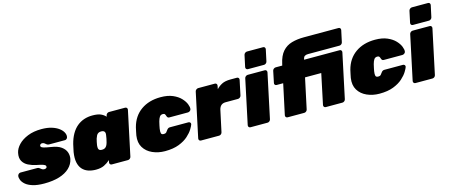

<svg xmlns="http://www.w3.org/2000/svg" viewBox="-46 -1342 4577 1944"><g transform="rotate(-15 2242.0 -370.0)"><path d="M238 10Q166 10 118.5 -4.5Q71 -19 44.5 -41.5Q18 -64 8 -88.5Q-2 -113 1 -133Q3 -144 12 -152Q21 -160 31 -160H205Q206 -160 207 -160Q208 -160 209 -160Q222 -159 231 -151.5Q240 -144 250 -137Q260 -130 275 -130Q283 -130 291.5 -134Q300 -138 301 -145Q303 -154 299 -161Q295 -168 275 -175.5Q255 -183 207 -192Q163 -201 125 -220Q87 -239 68 -273Q49 -307 60 -359Q69 -402 106 -441Q143 -480 205 -505Q267 -530 349 -530Q411 -530 456 -516Q501 -502 530 -480Q559 -458 571.5 -433Q584 -408 580 -387Q579 -376 570.5 -368Q562 -360 553 -360H395Q393 -360 390 -360Q387 -360 385 -360Q371 -360 361.5 -367.5Q352 -375 342.5 -382.5Q333 -390 318 -390Q311 -390 304 -385.5Q297 -381 295 -374Q293 -366 297.5 -358.5Q302 -351 323.5 -344.5Q345 -338 395 -330Q465 -320 502 -293Q539 -266 550.5 -231Q562 -196 555 -162Q544 -109 503 -70Q462 -31 395 -10.5Q328 10 238 10Z M778 10Q735 10 698.5 -2.5Q662 -15 637.5 -42.5Q613 -70 604 -114Q595 -158 605 -221Q610 -244 613.5 -261Q617 -278 622 -300Q637 -359 662 -402.5Q687 -446 720.5 -474Q754 -502 795 -516Q836 -530 883 -530Q940 -530 971 -516Q1002 -502 1021 -480L1024 -493Q1026 -504 1035.5 -512Q1045 -520 1056 -520H1225Q1236 -520 1242.5 -512Q1249 -504 1247 -493L1148 -27Q1146 -16 1136.5 -8Q1127 0 1116 0H946Q935 0 928.5 -8Q922 -16 924 -27L929 -50Q899 -23 864.5 -6.5Q830 10 778 10ZM889 -169Q908 -169 920 -176Q932 -183 939.5 -196Q947 -209 952 -227Q958 -250 961 -264.5Q964 -279 967 -301Q970 -317 967 -328Q964 -339 954.5 -345Q945 -351 928 -351Q910 -351 898 -344Q886 -337 879 -324Q872 -311 866 -293Q862 -278 858 -260Q854 -242 852 -227Q850 -209 851.5 -196Q853 -183 862 -176Q871 -169 889 -169Z M1503 10Q1432 10 1372.5 -16.5Q1313 -43 1282 -94Q1251 -145 1262 -219Q1265 -235 1270 -259Q1275 -283 1279 -300Q1308 -411 1392 -470.5Q1476 -530 1598 -530Q1673 -530 1725 -507.5Q1777 -485 1807.5 -452.5Q1838 -420 1850.5 -388Q1863 -356 1860 -336Q1859 -325 1848.5 -317Q1838 -309 1827 -309H1632Q1621 -309 1615.5 -314.5Q1610 -320 1607 -329Q1603 -343 1597.5 -351Q1592 -359 1577 -359Q1554 -359 1542.5 -342Q1531 -325 1523 -295Q1518 -273 1514 -255.5Q1510 -238 1508 -224Q1503 -192 1507.5 -176.5Q1512 -161 1535 -161Q1553 -161 1561 -169Q1569 -177 1578 -191Q1584 -200 1592 -205.5Q1600 -211 1611 -211H1806Q1817 -211 1824 -203Q1831 -195 1828 -184Q1823 -168 1804 -136.5Q1785 -105 1747.5 -71Q1710 -37 1650 -13.5Q1590 10 1503 10Z M1881 0Q1870 0 1863.5 -8Q1857 -16 1859 -27L1958 -493Q1960 -504 1970 -512Q1980 -520 1991 -520H2166Q2177 -520 2183 -512Q2189 -504 2187 -493L2180 -458Q2205 -485 2239 -502.5Q2273 -520 2329 -520H2397Q2408 -520 2414 -512Q2420 -504 2418 -493L2385 -337Q2383 -326 2373 -318Q2363 -310 2352 -310H2223Q2193 -310 2175.5 -295Q2158 -280 2151 -250L2103 -27Q2101 -16 2091.5 -8Q2082 0 2071 0Z M2400 0Q2389 0 2382.5 -8Q2376 -16 2378 -27L2477 -493Q2479 -504 2489 -512Q2499 -520 2510 -520H2689Q2700 -520 2706 -512Q2712 -504 2710 -493L2611 -27Q2609 -16 2599.5 -8Q2590 0 2579 0ZM2527 -575Q2516 -575 2509.5 -583Q2503 -591 2505 -602L2531 -723Q2533 -734 2543 -742Q2553 -750 2564 -750H2733Q2744 -750 2750 -742Q2756 -734 2754 -723L2728 -602Q2726 -591 2716.5 -583Q2707 -575 2696 -575Z M2789 0Q2778 0 2771.5 -8Q2765 -16 2767 -27L2835 -345H2766Q2755 -345 2748.5 -353Q2742 -361 2745 -372L2770 -493Q2772 -504 2782 -512Q2792 -520 2803 -520H2872L2876 -537Q2894 -619 2933 -663Q2972 -707 3029.5 -723.5Q3087 -740 3159 -740H3521Q3532 -740 3538 -732Q3544 -724 3542 -713L3516 -592Q3514 -581 3504.5 -573Q3495 -565 3484 -565H3154Q3132 -565 3119.5 -556.5Q3107 -548 3104 -532L3101 -520H3474Q3485 -520 3491 -512Q3497 -504 3495 -493L3396 -27Q3394 -16 3384.5 -8Q3375 0 3364 0H3189Q3178 0 3171.5 -8Q3165 -16 3167 -27L3234 -345H3064L2996 -27Q2994 -16 2984.5 -8Q2975 0 2964 0Z M3751 10Q3680 10 3620.5 -16.5Q3561 -43 3530 -94Q3499 -145 3510 -219Q3513 -235 3518 -259Q3523 -283 3527 -300Q3556 -411 3640 -470.5Q3724 -530 3846 -530Q3921 -530 3973 -507.5Q4025 -485 4055.5 -452.5Q4086 -420 4098.5 -388Q4111 -356 4108 -336Q4107 -325 4096.5 -317Q4086 -309 4075 -309H3880Q3869 -309 3863.5 -314.5Q3858 -320 3855 -329Q3851 -343 3845.5 -351Q3840 -359 3825 -359Q3802 -359 3790.5 -342Q3779 -325 3771 -295Q3766 -273 3762 -255.5Q3758 -238 3756 -224Q3751 -192 3755.5 -176.5Q3760 -161 3783 -161Q3801 -161 3809 -169Q3817 -177 3826 -191Q3832 -200 3840 -205.5Q3848 -211 3859 -211H4054Q4065 -211 4072 -203Q4079 -195 4076 -184Q4071 -168 4052 -136.5Q4033 -105 3995.5 -71Q3958 -37 3898 -13.5Q3838 10 3751 10Z M4129 0Q4118 0 4111.5 -8Q4105 -16 4107 -27L4206 -493Q4208 -504 4218 -512Q4228 -520 4239 -520H4418Q4429 -520 4435 -512Q4441 -504 4439 -493L4340 -27Q4338 -16 4328.5 -8Q4319 0 4308 0ZM4256 -575Q4245 -575 4238.5 -583Q4232 -591 4234 -602L4260 -723Q4262 -734 4272 -742Q4282 -750 4293 -750H4462Q4473 -750 4479 -742Q4485 -734 4483 -723L4457 -602Q4455 -591 4445.5 -583Q4436 -575 4425 -575Z"/></g></svg>

Font: Rubik Light Black
Style: Italic
Weight: 900
Italic angle: -12°
Version: Version 2.104